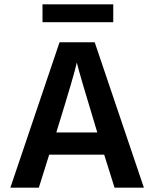

<svg xmlns="http://www.w3.org/2000/svg" viewBox="-20 -870 714 890"><path d="M505 -767H177V-850H505ZM160 0H28L256 -674H419L647 0H511L463 -153H208ZM336 -580Q328 -537 241 -256H431Q348 -529 336 -580Z"/></svg>

Font: Hind Kochi SemiBold
Style: Regular
Weight: 600
Designer: Dhruvi Tolia
Foundry: Indian Type Foundry
Version: Version 0.702;PS 1.0;hotconv 1.0.81;makeotf.lib2.5.63406